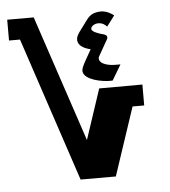

<svg xmlns="http://www.w3.org/2000/svg" viewBox="-42 -531 505 570"><g transform="rotate(-5 210.0 -246.0)"><path d="M296.2 -284.5 323.4 -330.3H311.2Q292.4 -330.1 279 -334.8Q265.7 -339.4 261.9 -347.6Q259 -353.9 262.7 -360.1L286.2 -401.5Q290.1 -407.3 291.1 -410.8Q292 -414.3 291 -416.7Q290.2 -419.1 287.5 -420.8Q284.9 -422.5 282.3 -423.3Q279.6 -424 272.9 -425.8Q271.8 -426.1 270.1 -426.7Q268.3 -427.2 263.8 -429Q259.3 -430.7 255.8 -432.5Q252.4 -434.2 249.4 -436.9Q246.4 -439.5 246.3 -442.1Q245.8 -448.4 253.2 -453.1Q260.5 -457.8 268.5 -457.6Q272.9 -457.6 277.2 -456.4Q281.5 -455.1 284.4 -453.3Q287.3 -451.6 289.5 -449.7Q291.7 -447.9 292.8 -446.7L293.9 -445.5L317.5 -476.8Q316.7 -477.4 315.4 -478.4Q314.1 -479.4 310 -482.1Q305.8 -484.7 301.5 -486.7Q297.3 -488.7 291.1 -490.3Q285 -491.9 279.3 -491.9Q271.5 -491.9 264.7 -490.3Q257.9 -488.7 253.7 -486.6Q249.5 -484.6 245.6 -481.3Q241.7 -478 240 -476.1Q238.3 -474.1 236.2 -471.2L210.9 -437.1Q204.6 -428.7 202.6 -421.3Q200.5 -413.8 202.6 -407.3Q205.5 -398.5 215.2 -392.2Q224.8 -386 239.2 -382.8L218.9 -346.9Q218.6 -346.1 217.8 -344.7Q215.8 -340.9 214.9 -339Q214 -337 212.5 -333.9Q211.1 -330.7 210.5 -328.8Q210 -326.9 209.5 -324.4Q209.1 -321.9 209.2 -319.8Q209.4 -317.7 210.1 -315.5Q214.9 -301.1 240.6 -292.2Q253.6 -287.8 267.5 -285.9Q281.3 -284 288.8 -284.3ZM175.7 0H280.7L348.3 -202.7H383V-265L254.3 -264.7L204.7 -115.3L79 -491.7H0V-429.7H32.7Z"/></g></svg>

Font: Jomhuria
Style: Regular
Weight: 400
Designer: Arabic design by Kourosh Beigpour, Latin design by Eben Sorkin, engineering by Lasse Fister and Khaled Hosney
Version: Version 1.0010